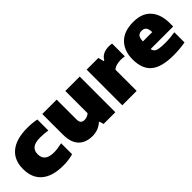

<svg xmlns="http://www.w3.org/2000/svg" viewBox="109 -1322 2095 2095"><g transform="rotate(-45 1156.5 -274.0)"><path d="M368 11Q203 11 116.5 -62.2Q30 -135.5 30 -273.5Q30 -412.5 120.2 -485.8Q210.5 -559 380 -559Q459.5 -559 523 -545.5V-376Q491.5 -380.5 464.2 -383Q437 -385.5 407.5 -385.5Q327 -385.5 292 -357.5Q257 -329.5 257 -274Q257 -162.5 397 -162.5Q426.5 -162.5 454.8 -166.5Q483 -170.5 523 -179V-9.5Q493 -0.5 453 5.2Q413 11 368 11Z M822 9Q758 9 708.8 -15.5Q659.5 -40 631.5 -93.2Q603.5 -146.5 603.5 -233V-550H825.5V-247Q825.5 -207.5 840.8 -192.5Q856 -177.5 883 -177.5Q904 -177.5 924.8 -185.5Q945.5 -193.5 959 -206.5V-550H1181V0H999.5L985.5 -50H977.5Q911.5 9 822 9Z M1288 0V-550H1468.5L1485.5 -484.5H1495Q1516.5 -523.5 1553.2 -541.2Q1590 -559 1637.5 -559Q1650.5 -559 1663.2 -557.8Q1676 -556.5 1685.5 -555V-358Q1671 -361 1654.2 -362Q1637.5 -363 1624 -363Q1591.5 -363 1559.5 -353.8Q1527.5 -344.5 1510 -327V0Z M2071.5 11Q1887.5 11 1804.2 -57.8Q1721 -126.5 1721 -274.5Q1721 -405 1796.2 -482Q1871.5 -559 2015.5 -559Q2151 -559 2219.8 -481Q2288.5 -403 2288.5 -267V-215H1941Q1944.5 -190.5 1959.5 -176Q1974.5 -161.5 2009 -155.2Q2043.5 -149 2105.5 -149Q2139 -149 2178 -152.5Q2217 -156 2253 -162V-5Q2203 4 2158.2 7.5Q2113.5 11 2071.5 11ZM2012 -426Q1975.5 -426 1958.2 -404.8Q1941 -383.5 1940 -333.5H2083.5Q2082.5 -383.5 2065.2 -404.8Q2048 -426 2012 -426Z"/></g></svg>

Font: Encode Sans Semi Expanded Black
Style: Regular
Weight: 900
Width: 6
Designer: Multiple Designers
Foundry: Impallari Type
Version: Version 3.000; ttfautohint (v1.8.3) -l 8 -r 50 -G 200 -x 14 